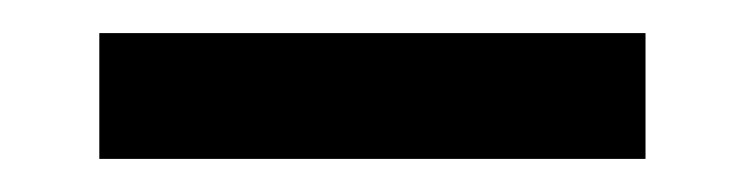

<svg xmlns="http://www.w3.org/2000/svg" viewBox="-20 -684 450 116"><path d="M40 -588V-664H370V-588Z"/></svg>

Font: Platypi Light Medium
Style: Regular
Weight: 500
Version: Version 1.200